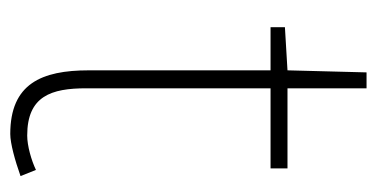

<svg xmlns="http://www.w3.org/2000/svg" viewBox="-200 -521 734 374"><g transform="rotate(90 167.0 -334.0)"><path d="M241 13C259 13 292 4 323 -7L311 -37C292 -28 264 -20 244 -20C167 -20 152 -67 152 -135V-494H308V-527H152V-681H121L117 -527L33 -522V-494H117V-140C117 -48 143 13 241 13Z"/></g></svg>

Font: Harano Aji Gothic TW ExtraLight
Style: Regular
Weight: 250
Foundry: Masamichi Hosoda
Version: HaranoAjiGothicTW-ExtraLight version 20230610;ttx 4.39.4